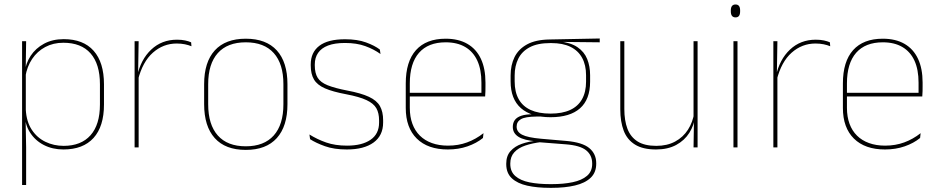

<svg xmlns="http://www.w3.org/2000/svg" viewBox="-20 -674 4290 878"><path d="M270 9.5Q220 9.5 180.2 -11Q140.5 -31.5 117 -68.5Q93.5 -105.5 93 -155.5H87L98 -172Q101 -117.5 125.2 -80.8Q149.5 -44 187.8 -25.5Q226 -7 271 -7Q351 -7 394 -55.5Q437 -104 437 -196V-288.5Q437 -381 394.2 -429.8Q351.5 -478.5 269.5 -478.5Q223.5 -478.5 187 -459Q150.5 -439.5 127 -404.5Q103.5 -369.5 96 -323L87 -341.5H92.5Q97.5 -384 120.2 -418.8Q143 -453.5 181.5 -474.2Q220 -495 271.5 -495Q361 -495 408.2 -441.8Q455.5 -388.5 455.5 -288.5V-196Q455.5 -96 407.8 -43.2Q360 9.5 270 9.5ZM81 172V-485.5H99.5L97.5 -356L98 -346.5V-138L97 -130.5L99.5 0V172Z M611 -308.5 601.5 -320.5 607 -325Q623.5 -402 671.5 -447.2Q719.5 -492.5 789.5 -492.5Q810.5 -492.5 826.8 -489Q843 -485.5 854 -480.5L855.5 -462.5Q842.5 -468 825.5 -471.5Q808.5 -475 788 -475Q726.5 -475 679.2 -433.2Q632 -391.5 611 -308.5ZM595.5 0V-485.5H614L611.5 -335L614 -332.5V0Z M1104 11.5Q1010.5 11.5 962 -42.5Q913.5 -96.5 913.5 -197.5V-289Q913.5 -390 962.2 -443.5Q1011 -497 1104 -497Q1197 -497 1245.8 -443.5Q1294.5 -390 1294.5 -289V-197.5Q1294.5 -96.5 1245.8 -42.5Q1197 11.5 1104 11.5ZM1104 -5Q1187.5 -5 1231.8 -54.5Q1276 -104 1276 -197.5V-289Q1276 -382 1232 -431.2Q1188 -480.5 1104 -480.5Q1020 -480.5 976 -431.2Q932 -382 932 -289V-197.5Q932 -104 976 -54.5Q1020 -5 1104 -5Z M1566 9.5Q1507.5 9.5 1465.8 -5.5Q1424 -20.5 1398 -37.5L1395 -59Q1430 -37 1471.2 -22.5Q1512.5 -8 1567 -8Q1635.5 -8 1674.5 -34.8Q1713.5 -61.5 1713.5 -113.5V-123.5Q1713.5 -157 1701 -179Q1688.5 -201 1656 -216.2Q1623.5 -231.5 1563 -243Q1501.5 -254.5 1466 -270Q1430.5 -285.5 1415.8 -310.5Q1401 -335.5 1401 -374.5V-379.5Q1401 -434.5 1440.2 -464.5Q1479.5 -494.5 1558 -494.5Q1614 -494.5 1653.8 -480Q1693.5 -465.5 1717 -447.5L1720 -427Q1689.5 -449 1650.2 -463.2Q1611 -477.5 1557.5 -477.5Q1510.5 -477.5 1480 -465.8Q1449.5 -454 1434.5 -432Q1419.5 -410 1419.5 -379.5V-374.5Q1419.5 -339.5 1432.8 -318.2Q1446 -297 1478.5 -284Q1511 -271 1567.5 -260Q1631.5 -248 1667.2 -231.2Q1703 -214.5 1717.5 -188.8Q1732 -163 1732 -124.5V-113.5Q1732 -54 1688.2 -22.2Q1644.5 9.5 1566 9.5Z M2028 9.5Q1936.5 9.5 1886 -40.2Q1835.5 -90 1835.5 -180.5V-292.5Q1835.5 -392.5 1882.2 -444.8Q1929 -497 2018 -497Q2076.5 -497 2117.2 -473.5Q2158 -450 2179 -405.2Q2200 -360.5 2200 -296.5V-279.5Q2200 -268.5 2199.8 -257.5Q2199.5 -246.5 2198.5 -233H2181.5Q2181.5 -250.5 2181.5 -266.5Q2181.5 -282.5 2181.5 -296Q2181.5 -355.5 2162.8 -396.5Q2144 -437.5 2107.5 -459Q2071 -480.5 2018 -480.5Q1938 -480.5 1896 -432.5Q1854 -384.5 1854 -292.5V-243.5V-239.5V-181Q1854 -140 1865.8 -108Q1877.5 -76 1900 -53.8Q1922.5 -31.5 1955 -19.8Q1987.5 -8 2028.5 -8Q2076 -8 2116 -22.8Q2156 -37.5 2191 -65L2188.5 -43Q2159 -19 2118 -4.8Q2077 9.5 2028 9.5ZM1844 -233V-249.5H2192V-233Z M2497.5 -138Q2409.5 -138 2362.2 -179.5Q2315 -221 2315 -302V-329Q2315 -376.5 2333 -413Q2351 -449.5 2390.2 -471Q2429.5 -492.5 2493 -493.5L2722.5 -498V-480.5L2535.5 -482.5L2535 -485Q2589.5 -479.5 2620.8 -458.2Q2652 -437 2665.2 -404Q2678.5 -371 2678.5 -330V-300.5Q2678.5 -219.5 2632.5 -178.8Q2586.5 -138 2497.5 -138ZM2495 168H2503.5Q2557.5 168 2599 159.2Q2640.5 150.5 2664.2 130.2Q2688 110 2688 75.5V73.5Q2688 35.5 2660.2 13.2Q2632.5 -9 2567.5 -14L2440 -24L2456.5 -24.5Q2414.5 -19.5 2382.2 -8.5Q2350 2.5 2331.8 22.5Q2313.5 42.5 2313.5 74V75.5Q2313.5 111 2336.8 131.2Q2360 151.5 2401 159.8Q2442 168 2495 168ZM2495 185Q2436 185 2391 175Q2346 165 2320.5 141.2Q2295 117.5 2295 76.5V74.5Q2295 39 2314.5 17Q2334 -5 2366 -16.2Q2398 -27.5 2435.5 -30.5L2434.5 -27.5Q2376.5 -32 2350.8 -48.5Q2325 -65 2325 -93.5V-94Q2325 -112 2334 -124.8Q2343 -137.5 2363.2 -144.5Q2383.5 -151.5 2416 -151.5V-158L2471.5 -141H2433Q2382 -140.5 2362.2 -129Q2342.5 -117.5 2342.5 -95V-94.5Q2342.5 -71 2367.5 -58Q2392.5 -45 2454.5 -39.5L2570 -29.5Q2643 -23 2674.8 3.2Q2706.5 29.5 2706.5 72.5V74.5Q2706.5 115 2680.8 139.2Q2655 163.5 2609.2 174.2Q2563.5 185 2503.5 185ZM2497.5 -154.5Q2551 -154.5 2587 -171Q2623 -187.5 2641.5 -220.2Q2660 -253 2660 -300.5V-330Q2660 -376.5 2642 -409.5Q2624 -442.5 2588.8 -459.8Q2553.5 -477 2501.5 -477H2496.5Q2438.5 -477 2402.5 -458Q2366.5 -439 2350 -405.5Q2333.5 -372 2333.5 -329V-302Q2333.5 -253.5 2351.8 -220.8Q2370 -188 2406.5 -171.2Q2443 -154.5 2497.5 -154.5Z M2835 -485.5V-175.5Q2835 -123 2849.2 -85.2Q2863.5 -47.5 2895.5 -27.2Q2927.5 -7 2981 -7Q3031 -7 3067.5 -26.8Q3104 -46.5 3126.2 -81.2Q3148.5 -116 3155 -160.5L3164 -141.5H3158.5Q3154 -101 3132.2 -66.5Q3110.5 -32 3072.2 -11.2Q3034 9.5 2980 9.5Q2920 9.5 2884 -12.8Q2848 -35 2832.2 -76.2Q2816.5 -117.5 2816.5 -174.5V-485.5ZM3170 -485.5V0H3151.5L3153.5 -127H3151.5V-485.5Z M3334 0V-485.5H3352.5V0ZM3343.5 -594.5Q3333 -594.5 3327.5 -601.2Q3322 -608 3322 -622V-626.5Q3322 -640 3327.5 -646.8Q3333 -653.5 3343.5 -653.5Q3354 -653.5 3359.2 -646.8Q3364.5 -640 3364.5 -626.5V-622Q3364.5 -608 3359.2 -601.2Q3354 -594.5 3343.5 -594.5Z M3532 -308.5 3522.5 -320.5 3528 -325Q3544.5 -402 3592.5 -447.2Q3640.5 -492.5 3710.5 -492.5Q3731.5 -492.5 3747.8 -489Q3764 -485.5 3775 -480.5L3776.5 -462.5Q3763.5 -468 3746.5 -471.5Q3729.5 -475 3709 -475Q3647.5 -475 3600.2 -433.2Q3553 -391.5 3532 -308.5ZM3516.5 0V-485.5H3535L3532.5 -335L3535 -332.5V0Z M4027 9.5Q3935.5 9.5 3885 -40.2Q3834.5 -90 3834.5 -180.5V-292.5Q3834.5 -392.5 3881.2 -444.8Q3928 -497 4017 -497Q4075.5 -497 4116.2 -473.5Q4157 -450 4178 -405.2Q4199 -360.5 4199 -296.5V-279.5Q4199 -268.5 4198.8 -257.5Q4198.5 -246.5 4197.5 -233H4180.5Q4180.5 -250.5 4180.5 -266.5Q4180.5 -282.5 4180.5 -296Q4180.5 -355.5 4161.8 -396.5Q4143 -437.5 4106.5 -459Q4070 -480.5 4017 -480.5Q3937 -480.5 3895 -432.5Q3853 -384.5 3853 -292.5V-243.5V-239.5V-181Q3853 -140 3864.8 -108Q3876.5 -76 3899 -53.8Q3921.5 -31.5 3954 -19.8Q3986.5 -8 4027.5 -8Q4075 -8 4115 -22.8Q4155 -37.5 4190 -65L4187.5 -43Q4158 -19 4117 -4.8Q4076 9.5 4027 9.5ZM3843 -233V-249.5H4191V-233Z"/></svg>

Font: Anek Tamil Medium Thin
Style: Regular
Weight: 250
Version: Version 1.003